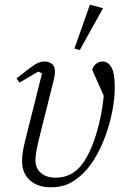

<svg xmlns="http://www.w3.org/2000/svg" viewBox="-20 -786 545 818"><path d="M50 -452 106 -495Q128 -512 142.5 -518Q157 -524 171 -524Q188 -524 201 -514Q214 -504 214 -482Q214 -474 213 -465Q212 -456 208 -441L145 -190Q137 -155 134 -136.5Q131 -118 131 -104Q131 -69 154.5 -49Q178 -29 217 -29Q275 -29 315 -69Q333 -87 350.5 -118.5Q368 -150 382 -190.5Q396 -231 406.5 -279Q417 -327 422 -378L373 -488Q376 -503 388.5 -513.5Q401 -524 417 -524Q441 -524 455 -498.5Q469 -473 469 -416Q469 -368 459 -315.5Q449 -263 431.5 -213.5Q414 -164 389.5 -121Q365 -78 336 -49Q302 -16 270 -2Q238 12 196 12Q141 12 107.5 -18Q74 -48 74 -99Q74 -119 77 -138Q80 -157 87 -186L159 -473L143 -481L63 -434ZM363 -766 419 -751 320 -573 297 -579Z"/></svg>

Font: IBM Plex Serif Light
Style: Italic
Weight: 300
Italic angle: -14°
Designer: Mike Abbink, Paul van der Laan, Pieter van Rosmalen
Foundry: Bold Monday
Version: Version 3.001